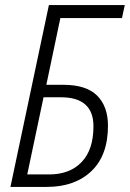

<svg xmlns="http://www.w3.org/2000/svg" viewBox="-20 -734 510 754"><path d="M21 0H164Q274 0 339 -62Q404 -124 404 -240Q404 -316 361.5 -358.5Q319 -401 228 -401H162L217 -663H459L470 -714H172ZM87 -49 151 -352H219Q347 -352 347 -238Q347 -146 300.5 -97.5Q254 -49 173 -49Z"/></svg>

Font: Noto Sans Display SemiCondensed Light
Style: Italic
Weight: 300
Width: 4
Italic angle: -12°
Designer: Monotype Design Team
Foundry: Monotype Imaging Inc.
Version: Version 1.900